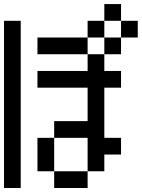

<svg xmlns="http://www.w3.org/2000/svg" viewBox="-20 -937 707 957"><path d="M0 0V-833.3H83.3V0ZM166.7 -83.3V-250H250V-83.3ZM166.7 -500V-583.3H416.7V-666.7H500V-583.3H583.3V-500H500V-250H583.3V-166.7H500V-83.3H416.7V-250H250V-333.3H416.7V-500ZM166.7 -666.7V-750H416.7V-666.7ZM500 -833.3V-750H416.7V-833.3ZM500 -750H583.3V-666.7H500ZM500 -916.7H583.3V-833.3H500ZM666.7 -833.3V-750H583.3V-833.3ZM250 -83.3H416.7V0H250Z"/></svg>

Font: Galmuri11 Condensed
Style: Regular
Weight: 400
Width: 3
Designer: Lee Minseo (quiple)
Version: Version 2.399;hotconv 1.1.1;makeotfexe 2.6.0 DEVELOPMENT